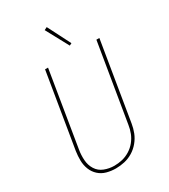

<svg xmlns="http://www.w3.org/2000/svg" viewBox="-229 -1061 1034 1176"><g transform="rotate(-30 288.0 -473.0)"><path d="M234 8Q265 8 296 1Q327 -6 355 -23Q383 -40 404.5 -66Q426 -92 437.5 -121.5Q449 -151 454 -182L545 -735H524L433 -185Q429 -157 418.5 -130Q408 -103 389 -79.5Q370 -56 344 -40Q318 -24 290 -17.5Q262 -11 234 -11Q198 -11 164.5 -24Q131 -37 112.5 -66.5Q94 -96 91.5 -132.5Q89 -169 95 -205L182 -735H161L74 -208Q69 -175 69.5 -142.5Q70 -110 81.5 -80.5Q93 -51 116 -30Q139 -9 170 -0.5Q201 8 234 8ZM365 -785 381 -793 299 -954 279 -944Z"/></g></svg>

Font: Iosevka Sparkle Thin
Style: Italic
Weight: 100
Italic angle: -9°
Designer: Belleve Invis
Foundry: Belleve Invis
Version: Version 4.5.0; ttfautohint (v1.8.3)